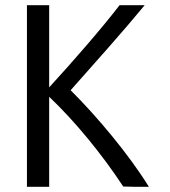

<svg xmlns="http://www.w3.org/2000/svg" viewBox="-20 -712 651 734"><path d="M549 2C474 -120 350 -268 250 -367C338 -466 454 -596 533 -692H437C367 -601 257 -475 168 -378V-692H83V2H168V-342C265 -250 369 -124 451 1C464 1 476 2 489 2Z"/></svg>

Font: Repo
Style: Regular
Weight: 400
Designer: Stefan Peev
Foundry: Context Ltd
Version: Version 0.000